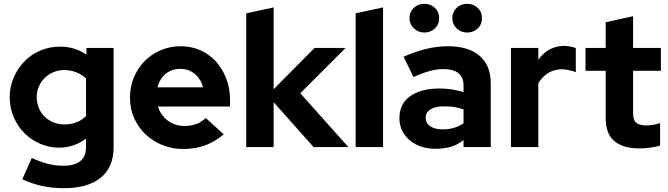

<svg xmlns="http://www.w3.org/2000/svg" viewBox="-20 -773 3510 1009"><path d="M292 3Q238 3 190.5 -17.5Q143 -38 107.5 -74Q72 -110 51.5 -158.5Q31 -207 31 -263Q31 -315 51 -363Q71 -411 106 -448Q141 -485 190 -506.5Q239 -528 297 -528Q335 -528 370 -517Q405 -506 434 -486V-521H577V1Q577 106 509 161Q441 216 316 216Q255 216 200 204Q145 192 97 169Q110 141 122 113.5Q134 86 147 57Q190 77 229.5 87.5Q269 98 313 98Q432 98 432 0V-45Q403 -22 366.5 -9.5Q330 3 292 3ZM173 -263Q173 -232 184 -205.5Q195 -179 214.5 -160Q234 -141 260.5 -130Q287 -119 318 -119Q388 -119 432 -163V-361Q410 -382 379.5 -393.5Q349 -405 318 -405Q288 -405 261.5 -394Q235 -383 215.5 -364Q196 -345 184.5 -319Q173 -293 173 -263Z M1156 -67Q1108 -27 1056.5 -8.5Q1005 10 942 10Q887 10 836.5 -9.5Q786 -29 747.5 -64.5Q709 -100 686 -150Q663 -200 663 -260Q663 -315 683 -364.5Q703 -414 738.5 -450.5Q774 -487 823 -508.5Q872 -530 930 -530Q985 -530 1032.5 -509Q1080 -488 1114.5 -450Q1149 -412 1169 -360Q1189 -308 1189 -247V-213H810Q824 -168 861.5 -139.5Q899 -111 949 -111Q982 -111 1010.5 -121Q1039 -131 1061 -153Q1085 -131 1108.5 -110Q1132 -89 1156 -67ZM928 -411Q882 -411 850.5 -385Q819 -359 808 -314H1047Q1036 -357 1004 -384Q972 -411 928 -411Z M1274 0V-703L1418 -734V-304L1633 -521H1796L1558 -283L1811 0H1628L1418 -236V0Z M1993 -734V0H1849V-703Z M2079 0ZM2268 9Q2228 9 2193.5 -2.5Q2159 -14 2133.5 -35.5Q2108 -57 2093.5 -86.5Q2079 -116 2079 -152Q2079 -227 2135.5 -267.5Q2192 -308 2290 -308Q2323 -308 2354.5 -303Q2386 -298 2416 -289V-323Q2416 -368 2388.5 -389Q2361 -410 2310 -410Q2277 -410 2239 -400Q2201 -390 2153 -368Q2140 -395 2127 -421.5Q2114 -448 2101 -475Q2160 -501 2217.5 -515.5Q2275 -530 2335 -530Q2442 -530 2500.5 -479.5Q2559 -429 2559 -336V0H2416V-37Q2384 -11 2347.5 -1Q2311 9 2268 9ZM2217 -155Q2217 -126 2241 -109.5Q2265 -93 2307 -93Q2369 -93 2416 -125V-198Q2372 -214 2321 -214H2312Q2267 -214 2242 -198Q2217 -182 2217 -155ZM2210 -602Q2178 -602 2155 -624Q2132 -646 2132 -678Q2132 -710 2154.5 -731.5Q2177 -753 2210 -753Q2242 -753 2265 -732Q2288 -711 2288 -678Q2288 -645 2265.5 -623.5Q2243 -602 2210 -602ZM2435 -602Q2402 -602 2379.5 -624Q2357 -646 2357 -678Q2357 -710 2379.5 -731.5Q2402 -753 2435 -753Q2467 -753 2490 -732Q2513 -711 2513 -678Q2513 -645 2490.5 -623.5Q2468 -602 2435 -602Z M2665 0V-521H2809V-459Q2852 -520 2921 -530Q2929 -531 2935.5 -531.5Q2942 -532 2950 -532Q2970 -530 2982.5 -527.5Q2995 -525 3006 -520V-394Q2991 -400 2972 -404Q2953 -408 2936 -409Q2929 -409 2923 -408.5Q2917 -408 2910 -407Q2877 -402 2851.5 -383Q2826 -364 2809 -336V0Z M3163 -151V-401H3057V-521H3163V-656Q3199 -664 3235 -672Q3271 -680 3307 -688V-521H3453V-401H3307V-180Q3307 -142 3323 -128Q3339 -114 3377 -114Q3397 -114 3413 -117Q3429 -120 3449 -126V-8Q3428 -1 3396 3Q3364 7 3342 7Q3254 7 3208.5 -31.5Q3163 -70 3163 -151Z"/></svg>

Font: Rosa Sans
Style: Bold
Weight: 700
Designer: Pentagram / MCKL
Foundry: Pentagram / MCKL
Version: Version 1.005;September 16, 2019;FontCreator 11.5.0.2425 64-